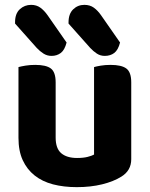

<svg xmlns="http://www.w3.org/2000/svg" viewBox="-20 -755 616 790"><path d="M520 -100Q520 -53 479 -28Q447 -8 400 3.5Q353 15 296 15Q242 15 198 3.5Q154 -8 122.5 -33Q91 -58 73.5 -96Q56 -134 56 -188V-479Q67 -482 85 -485Q103 -488 125 -488Q170 -488 189.5 -473Q209 -458 209 -416V-189Q209 -144 232 -124.5Q255 -105 297 -105Q323 -105 340.5 -109.5Q358 -114 367 -119V-479Q377 -482 395 -485Q413 -488 435 -488Q480 -488 500 -473Q520 -458 520 -416ZM42 -658V-664Q42 -699 61.5 -717Q81 -735 108 -735Q130 -735 146 -723.5Q162 -712 176 -692L254 -580Q246 -549 230 -537Q214 -525 192 -525Q174 -525 159 -534.5Q144 -544 131 -558ZM262 -658V-663Q262 -698 281 -716.5Q300 -735 327 -735Q350 -735 366 -723.5Q382 -712 396 -692L474 -580Q466 -549 450 -537Q434 -525 411 -525Q393 -525 378.5 -534.5Q364 -544 351 -558Z"/></svg>

Font: Baloo Thambi 2
Style: Bold
Weight: 700
Designer: Aadarsh Rajan and Ek Type
Foundry: Ek Type
Version: Version 1.640;hotconv 1.0.111;makeotfexe 2.5.65597; ttfautoh